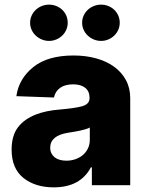

<svg xmlns="http://www.w3.org/2000/svg" viewBox="-20 -789 626 818"><path d="M29.5 -151.3Q29.5 -212 57.2 -247.5Q71 -265.3 89.8 -278.4Q108.7 -291.5 131 -300.4Q153.4 -309.3 179 -314.6Q204.5 -320 232.2 -322.1Q302.2 -328.1 332 -337Q361.5 -346.2 361.5 -370.7V-372.5Q361.5 -400.2 342.9 -415Q324.2 -429.7 291.9 -429.7Q257.5 -429.7 236.5 -415Q215.6 -400.2 209.9 -373.6L49.7 -379.3Q60 -453.5 121.8 -503.2Q182.9 -552.6 293.3 -552.6Q345.5 -552.6 389.7 -540.3Q433.9 -528.1 466.1 -504.8Q498.2 -481.5 516.5 -447.8Q534.8 -414.1 534.8 -370.7V0H371.4V-76H367.2Q322.1 9.2 208.8 9.2Q130.7 9.2 80.3 -30.5Q29.5 -70.7 29.5 -151.3ZM108.3 -692.1Q108.3 -708.8 114.9 -722.8Q121.4 -736.9 132.5 -747.2Q143.5 -757.5 158 -763.3Q172.6 -769.2 188.9 -769.2Q205.6 -769.2 220 -763.3Q234.4 -757.5 245.2 -747.2Q256 -736.9 262.3 -722.8Q268.5 -708.8 268.5 -692.1Q268.5 -675.8 262.1 -661.6Q255.7 -647.4 244.9 -637.1Q234 -626.8 219.5 -620.7Q204.9 -614.7 188.9 -614.7Q172.9 -614.7 158.4 -620.7Q143.8 -626.8 132.6 -637.1Q121.4 -647.4 114.9 -661.6Q108.3 -675.8 108.3 -692.1ZM329.9 -692.1Q329.9 -708.8 336.5 -722.8Q343 -736.9 354 -747.2Q365.1 -757.5 379.6 -763.3Q394.2 -769.2 410.5 -769.2Q427.2 -769.2 441.6 -763.3Q456 -757.5 466.8 -747.2Q477.6 -736.9 483.8 -722.8Q490.1 -708.8 490.1 -692.1Q490.1 -675.8 483.7 -661.6Q477.3 -647.4 466.4 -637.1Q455.6 -626.8 441.1 -620.7Q426.5 -614.7 410.5 -614.7Q394.5 -614.7 380 -620.7Q365.4 -626.8 354.2 -637.1Q343 -647.4 336.5 -661.6Q329.9 -675.8 329.9 -692.1ZM262.4 -104.4Q282.3 -104.4 300.4 -110.4Q318.5 -116.5 332.4 -128Q346.2 -139.6 354.4 -156.2Q362.6 -172.9 362.6 -193.9V-245.7Q355.5 -241.8 345.2 -238.6Q334.9 -235.4 321.7 -232.6Q308.2 -229.8 295.6 -227.6Q283 -225.5 271 -223.7Q193.9 -211.6 193.9 -159.8Q193.9 -146.3 199 -136Q204.2 -125.7 213.2 -118.6Q222.3 -111.5 234.9 -108Q247.5 -104.4 262.4 -104.4Z"/></svg>

Font: Inter P Extra Bold
Style: Regular
Weight: 800
Designer: Rasmus Andersson
Foundry: rsms
Version: Version 3.018;git-588b23468